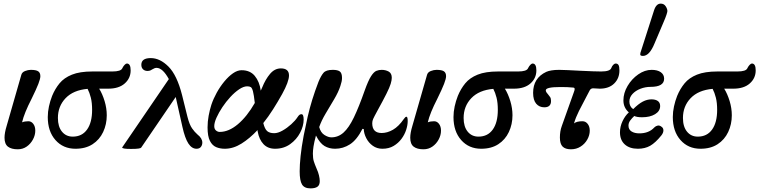

<svg xmlns="http://www.w3.org/2000/svg" viewBox="-20 -811 4196 1061"><path d="M78 14Q43 14 24 -0.5Q5 -15 5 -50Q5 -77 17 -116L98 -398Q102 -412 118.5 -418.5Q135 -425 150 -425Q179 -425 191 -417Q203 -409 203 -390Q203 -376 192 -347.5Q181 -319 155 -266Q134 -225 121 -193Q108 -161 102 -135Q116 -141 137 -141Q153 -141 164 -126.5Q175 -112 175 -89Q175 -64 162 -40Q149 -16 127.5 -1Q106 14 78 14Z M397 11Q329 11 286.5 -37Q244 -85 244 -164Q244 -193 250.5 -223Q257 -253 268 -281Q284 -320 309 -350.5Q334 -381 377.5 -398.5Q421 -416 490 -416H601Q624 -416 638.5 -420.5Q653 -425 657 -436Q662 -446 669 -453Q676 -460 681 -460Q702 -460 702 -422Q702 -379 669.5 -350Q637 -321 578 -321H528Q546 -292 558 -252.5Q570 -213 570 -174Q570 -124 550 -81.5Q530 -39 491.5 -14Q453 11 397 11ZM300 -159Q300 -111 322.5 -83.5Q345 -56 382 -56Q433 -56 461 -95Q489 -134 489 -204Q489 -243 482 -271Q475 -299 464 -320Q385 -313 342.5 -268.5Q300 -224 300 -159Z M703 12Q655 12 655 4L913 -374Q879 -436 845 -436Q835 -436 824 -429Q818 -425 811.5 -422Q805 -419 795 -419Q780 -419 770.5 -428Q761 -437 761 -453Q761 -490 813 -490Q864 -490 911 -443Q958 -396 986 -286L1016 -165Q1027 -122 1041.5 -101.5Q1056 -81 1071 -68Q1098 -47 1098 -23Q1098 -9 1090 1Q1082 11 1066 11Q1040 11 1021 -18Q1002 -47 988 -110L951 -275L760 5Q758 8 745 10Q732 12 703 12Z M1222 11Q1196 11 1174.5 2Q1153 -7 1140 -32.5Q1127 -58 1127 -107Q1127 -139 1133 -171.5Q1139 -204 1148 -232Q1159 -265 1177.5 -298.5Q1196 -332 1219.5 -360.5Q1243 -389 1267.5 -406Q1292 -423 1315 -423Q1362 -423 1388 -391.5Q1414 -360 1421 -310Q1425 -319 1429 -328Q1447 -373 1472.5 -403Q1498 -433 1532 -433Q1577 -433 1577 -394Q1577 -360 1539 -291Q1515 -248 1489 -207Q1463 -166 1435 -131Q1443 -98 1456.5 -86.5Q1470 -75 1495 -75Q1516 -75 1541.5 -89.5Q1567 -104 1589.5 -124.5Q1612 -145 1623 -162Q1630 -173 1635 -176.5Q1640 -180 1646 -180Q1658 -180 1658 -150Q1658 -115 1638.5 -77.5Q1619 -40 1583.5 -14.5Q1548 11 1500 11Q1460 11 1436 -14.5Q1412 -40 1404 -84Q1404 -86 1403 -92Q1360 -46 1314.5 -17.5Q1269 11 1222 11ZM1164 -114Q1164 -98 1173.5 -90Q1183 -82 1194 -82Q1244 -82 1294.5 -124.5Q1345 -167 1388 -242Q1383 -287 1378 -306Q1373 -325 1366 -329.5Q1359 -334 1346 -334Q1326 -334 1301.5 -317.5Q1277 -301 1253 -275Q1229 -249 1209 -219Q1189 -189 1176.5 -161Q1164 -133 1164 -114Z M1696 230Q1662 230 1649 208.5Q1636 187 1636 136Q1636 101 1641 52Q1646 3 1658 -61Q1669 -117 1680 -165Q1691 -213 1705.5 -260Q1720 -307 1740 -359Q1754 -393 1768 -409Q1782 -425 1819 -425Q1846 -425 1858 -416Q1870 -407 1870 -380Q1870 -362 1861 -336Q1850 -302 1826.5 -262.5Q1803 -223 1779.5 -183.5Q1756 -144 1744 -109Q1752 -78 1773 -65Q1794 -52 1811 -52Q1849 -52 1878.5 -78.5Q1908 -105 1935.5 -162Q1963 -219 1995 -310Q2015 -366 2030.5 -390Q2046 -414 2060 -419.5Q2074 -425 2089 -425Q2111 -425 2128 -415.5Q2145 -406 2145 -381Q2145 -368 2139 -348Q2133 -328 2115.5 -293Q2098 -258 2065 -198Q2047 -165 2042 -153.5Q2037 -142 2037 -130Q2037 -76 2089 -76Q2120 -76 2151.5 -94Q2183 -112 2212 -154Q2220 -166 2226 -166Q2233 -166 2233 -142Q2233 -120 2224.5 -93.5Q2216 -67 2198.5 -43.5Q2181 -20 2155 -4.5Q2129 11 2093 11Q2063 11 2040 -5.5Q2017 -22 2004 -47.5Q1991 -73 1990 -98L1983 -99Q1952 -38 1914 -13.5Q1876 11 1832 11Q1799 11 1773.5 -4Q1748 -19 1726 -62Q1716 -25 1712.5 -2Q1709 21 1709 38Q1709 64 1714 80Q1719 96 1730 122Q1738 139 1742.5 157.5Q1747 176 1747 190Q1747 212 1734 221Q1721 230 1696 230Z M2320 14Q2285 14 2266 -0.5Q2247 -15 2247 -50Q2247 -77 2259 -116L2340 -398Q2344 -412 2360.5 -418.5Q2377 -425 2392 -425Q2421 -425 2433 -417Q2445 -409 2445 -390Q2445 -376 2434 -347.5Q2423 -319 2397 -266Q2376 -225 2363 -193Q2350 -161 2344 -135Q2358 -141 2379 -141Q2395 -141 2406 -126.5Q2417 -112 2417 -89Q2417 -64 2404 -40Q2391 -16 2369.5 -1Q2348 14 2320 14Z M2639 11Q2571 11 2528.5 -37Q2486 -85 2486 -164Q2486 -193 2492.5 -223Q2499 -253 2510 -281Q2526 -320 2551 -350.5Q2576 -381 2619.5 -398.5Q2663 -416 2732 -416H2843Q2866 -416 2880.5 -420.5Q2895 -425 2899 -436Q2904 -446 2911 -453Q2918 -460 2923 -460Q2944 -460 2944 -422Q2944 -379 2911.5 -350Q2879 -321 2820 -321H2770Q2788 -292 2800 -252.5Q2812 -213 2812 -174Q2812 -124 2792 -81.5Q2772 -39 2733.5 -14Q2695 11 2639 11ZM2542 -159Q2542 -111 2564.5 -83.5Q2587 -56 2624 -56Q2675 -56 2703 -95Q2731 -134 2731 -204Q2731 -243 2724 -271Q2717 -299 2706 -320Q2627 -313 2584.5 -268.5Q2542 -224 2542 -159Z M3135 14Q3104 14 3089 -1Q3074 -16 3074 -51Q3074 -68 3076.5 -84Q3079 -100 3085 -116L3152 -304Q3161 -326 3148 -327Q3128 -329 3113.5 -329.5Q3099 -330 3075 -330Q2996 -330 2996 -312Q2996 -306 3000.5 -299.5Q3005 -293 3009 -289Q3015 -282 3020 -274.5Q3025 -267 3025 -253Q3025 -218 2988 -218Q2960 -218 2943 -238Q2926 -258 2926 -298Q2926 -380 2999 -414Q3010 -419 3028 -422Q3046 -425 3070 -425Q3088 -425 3117.5 -423.5Q3147 -422 3187 -420Q3228 -418 3256.5 -417Q3285 -416 3302 -416Q3351 -416 3358 -435Q3362 -446 3369 -453Q3376 -460 3382 -460Q3393 -460 3398 -451.5Q3403 -443 3403 -422Q3403 -378 3374 -349.5Q3345 -321 3294 -321Q3284 -321 3276 -322Q3268 -323 3258 -323Q3245 -323 3239 -312L3218 -272Q3198 -235 3179.5 -198Q3161 -161 3152 -129Q3166 -141 3199 -141Q3216 -141 3227.5 -126.5Q3239 -112 3239 -89Q3239 -64 3225.5 -40Q3212 -16 3188.5 -1Q3165 14 3135 14Z M3505 11Q3459 11 3432.5 -13Q3406 -37 3406 -80Q3406 -111 3420 -141Q3434 -171 3455 -190Q3425 -216 3425 -256Q3425 -297 3448 -336Q3471 -375 3507 -400Q3543 -425 3581 -425Q3613 -425 3631.5 -412Q3650 -399 3650 -376Q3650 -331 3575 -331Q3546 -331 3519 -320.5Q3492 -310 3475 -291.5Q3458 -273 3458 -250Q3458 -222 3479 -208Q3508 -237 3532 -249.5Q3556 -262 3580 -262Q3602 -262 3615 -253Q3628 -244 3628 -225Q3628 -197 3600 -180Q3572 -163 3528 -163Q3500 -163 3485 -170Q3472 -158 3462.5 -145Q3453 -132 3453 -117Q3453 -95 3470 -84.5Q3487 -74 3513 -74Q3566 -74 3596 -107Q3604 -115 3614.5 -117Q3625 -119 3635 -111Q3646 -104 3646 -90.5Q3646 -77 3635 -63Q3602 -22 3573 -5.5Q3544 11 3505 11ZM3533 -502Q3518 -502 3518 -510Q3518 -516 3519 -519L3594 -753Q3606 -791 3631 -791Q3649 -791 3658.5 -776.5Q3668 -762 3668 -750Q3668 -745 3663 -729.5Q3658 -714 3645 -684L3597 -571Q3569 -502 3533 -502Z M3851 11Q3783 11 3740.5 -37Q3698 -85 3698 -164Q3698 -193 3704.5 -223Q3711 -253 3722 -281Q3738 -320 3763 -350.5Q3788 -381 3831.5 -398.5Q3875 -416 3944 -416H4055Q4078 -416 4092.5 -420.5Q4107 -425 4111 -436Q4116 -446 4123 -453Q4130 -460 4135 -460Q4156 -460 4156 -422Q4156 -379 4123.5 -350Q4091 -321 4032 -321H3982Q4000 -292 4012 -252.5Q4024 -213 4024 -174Q4024 -124 4004 -81.5Q3984 -39 3945.5 -14Q3907 11 3851 11ZM3754 -159Q3754 -111 3776.5 -83.5Q3799 -56 3836 -56Q3887 -56 3915 -95Q3943 -134 3943 -204Q3943 -243 3936 -271Q3929 -299 3918 -320Q3839 -313 3796.5 -268.5Q3754 -224 3754 -159Z"/></svg>

Font: Junicode
Style: Bold Italic
Weight: 700
Italic angle: -11°
Designer: Peter S. Baker
Version: Version 2.100; ttfautohint (v1.8.4)